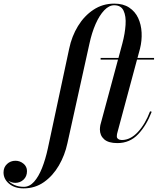

<svg xmlns="http://www.w3.org/2000/svg" viewBox="-208 -780 877 1060"><path d="M347.5 -460H446L467.5 -540Q482 -594.5 485.2 -642.8Q488.5 -691 474.2 -721Q460 -751 422.5 -751Q394 -751 367.5 -723.2Q341 -695.5 320 -647.8Q299 -600 286 -540L164 11.5Q150 77 117 133.8Q84 190.5 34.8 225.2Q-14.5 260 -78 260Q-127.5 260 -158 234.2Q-188.5 208.5 -188.5 172Q-188.5 143.5 -169.2 125.5Q-150 107.5 -122.5 107.5Q-98 107.5 -78.5 123.5Q-59 139.5 -59 164.5Q-59 194 -78 211.8Q-97 229.5 -123.5 229.5Q-144.5 229.5 -162.5 217Q-149 232.5 -126.8 242Q-104.5 251.5 -76.5 251.5Q-45 251.5 -20 223.5Q5 195.5 24 147.8Q43 100 56 40L174 -511.5Q188 -579.5 222.5 -636Q257 -692.5 308 -726.2Q359 -760 422.5 -760Q472.5 -760 505.2 -738.2Q538 -716.5 554.8 -680.5Q571.5 -644.5 573.8 -600.2Q576 -556 565 -511.5L551 -460H642.5V-451H548.5L439 -44Q437 -36 437 -26Q437 -18 444.8 -12.5Q452.5 -7 464.5 -7Q512 -7 553 -51Q594 -95 620.5 -165.5L629.5 -163Q601 -88 554.8 -39Q508.5 10 440 10Q390.5 10 367 -11Q343.5 -32 343.5 -65.5Q343.5 -69.5 344.2 -77.2Q345 -85 346 -89.5L443.5 -451H347.5Z"/></svg>

Font: Bodoni* 24pt Medium
Style: Italic
Weight: 500
Italic angle: -13°
Version: Version 2.3